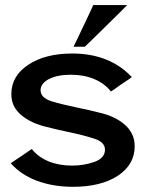

<svg xmlns="http://www.w3.org/2000/svg" viewBox="-20 -720 570 751"><path d="M138.7 -367.2Q138.7 -393.6 171.9 -411.1Q205.1 -427.7 256.8 -427.7Q307.6 -427.7 347.7 -411.1Q387.7 -394.5 413.1 -363.3Q413.1 -363.3 413.1 -362.3Q414.1 -362.3 414.1 -362.3Q414.1 -362.3 424.8 -369.1Q435.5 -377 449.2 -386.7Q465.8 -398.4 481.4 -408.2Q496.1 -418.9 496.1 -418.9Q496.1 -418.9 495.1 -419.9Q494.1 -419.9 494.1 -419.9Q453.1 -463.9 394.5 -487.3Q335.9 -510.7 262.7 -510.7Q157.2 -510.7 90.8 -466.8Q24.4 -422.9 24.4 -352.5Q24.4 -326.2 34.2 -305.7Q44.9 -285.2 62.5 -270.5Q95.7 -242.2 146.5 -227.5Q198.2 -213.9 250 -203.1Q306.6 -191.4 348.6 -177.7Q390.6 -164.1 390.6 -134.8Q390.6 -101.6 349.6 -86.9Q308.6 -72.3 261.7 -72.3Q210.9 -72.3 169.9 -88.9Q129.9 -105.5 105.5 -135.7Q105.5 -135.7 104.5 -136.7Q103.5 -136.7 103.5 -136.7Q103.5 -136.7 63.5 -109.4Q22.5 -82 22.5 -82Q22.5 -82 22.5 -81.1Q23.4 -80.1 23.4 -80.1Q62.5 -36.1 125 -12.7Q188.5 10.7 265.6 10.7Q374 10.7 440.4 -32.2Q506.8 -76.2 506.8 -147.5Q506.8 -175.8 496.1 -196.3Q485.4 -217.8 466.8 -233.4Q432.6 -262.7 380.9 -276.4Q328.1 -290 279.3 -299.8Q222.7 -311.5 180.7 -324.2Q138.7 -337.9 138.7 -367.2ZM477.5 -700.2Q477.5 -700.2 460.9 -700.2Q444.3 -700.2 421.9 -700.2Q394.5 -700.2 370.1 -700.2Q344.7 -700.2 344.7 -700.2Q344.7 -700.2 335 -678.7Q325.2 -658.2 312.5 -630.9Q296.9 -597.7 282.2 -567.4Q267.6 -537.1 267.6 -537.1Q267.6 -537.1 290 -537.1Q311.5 -537.1 311.5 -537.1Q311.5 -537.1 333 -557.6Q354.5 -579.1 382.8 -606.4Q416 -639.6 447.3 -669.9Q477.5 -700.2 477.5 -700.2Z"/></svg>

Font: umazing
Style: Display
Weight: 400
Designer: umazing